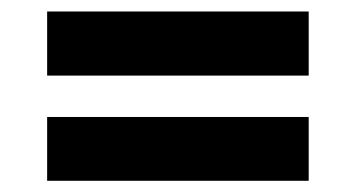

<svg xmlns="http://www.w3.org/2000/svg" viewBox="-20 -503 620 334"><path d="M62 -299.5H517V-188.5H62ZM62 -483H517V-371.5H62Z"/></svg>

Font: LatoHex
Style: Regular
Weight: 900
Designer: Lukasz Dziedzic
Foundry: tyPoland Lukasz Dziedzic
Version: Version 1.104; Western+Polish opensource